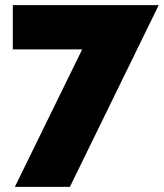

<svg xmlns="http://www.w3.org/2000/svg" viewBox="-20 -604 640 750"><path d="M38 126 301 -411H30V-584H600L253 126Z"/></svg>

Font: Raleway
Style: Heavy
Weight: 900
Designer: Matt McInerney, Pablo Impallari, Rodrigo Fuenzalida
Foundry: Matt McInerney, Pablo Impallari, Rodrigo Fuenzalida
Version: Version 2.001